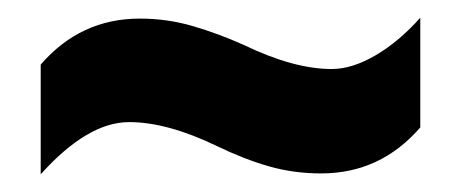

<svg xmlns="http://www.w3.org/2000/svg" viewBox="-20 -461 521 217"><path d="M225 -296Q169 -323 126 -323Q79 -323 26 -264V-388Q71 -440 138 -440Q169 -440 198 -431.5Q227 -423 256 -410Q312 -383 355 -383Q378 -383 404.5 -398.5Q431 -414 455 -441V-317Q410 -265 343 -265Q312 -265 284 -273Q256 -281 225 -296Z"/></svg>

Font: Noto Sans Gujarati ExtraCondensed ExtraBold
Style: Regular
Weight: 800
Width: 2
Designer: Jelle Bosma - Monotype Design Team, Universal Thirst
Foundry: Monotype Imaging Inc.
Version: Version 2.106; ttfautohint (v1.8.4.7-5d5b)